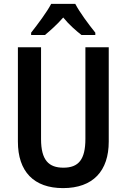

<svg xmlns="http://www.w3.org/2000/svg" viewBox="-20 -1023 651 987"><path d="M367 -1003H243C222 -962 173 -897 140 -855V-843H211C236 -864 273 -896 305 -933C335 -896 371 -865 399 -843H470V-855C434 -900 390 -959 367 -1003ZM539 -295V-780H419V-309C419 -203 384 -161 306 -161C231 -161 191 -199 191 -308V-780H72V-295C72 -141 154 -56 304 -56C459 -56 539 -145 539 -295Z"/></svg>

Font: Noto Sans Malayalam UI Condensed SemiBold
Style: Regular
Weight: 600
Width: 3
Designer: Jelle Bosma - Monotype Design Team
Foundry: Monotype Imaging Inc.
Version: Version 2.104